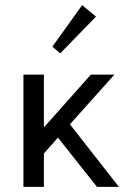

<svg xmlns="http://www.w3.org/2000/svg" viewBox="-20 -732 519 752"><path d="M71.8 0ZM301.8 -711.9 356 -667 215.8 -522.9 185.1 -549.3ZM71.8 0ZM151.9 -130.9V0H71.8V-439.9H151.9V-232.9L335.9 -439.9H428.2L253.9 -245.1L445.8 0H359.9L207 -192.9Z"/></svg>

Font: Pfennig
Style: Medium
Weight: 500
Version: Version 20120410 ; ttfautohint (v0.8)